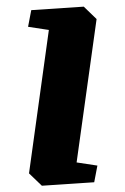

<svg xmlns="http://www.w3.org/2000/svg" viewBox="-20 -561 384 591"><path d="M76.2 -529.8 237.8 -540.5 277.3 -502.4 215.8 -61 279.8 -51.3 270 0 108.9 10.7 69.3 -27.3 130.4 -468.8 66.4 -478.5Z"/></svg>

Font: NoticiaText-BoldItalic
Style: Bold Italic
Weight: 700
Italic angle: -8°
Designer: JM Sole
Foundry: JM Sole
Version: Version 1.003